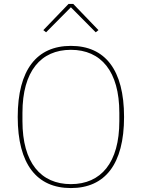

<svg xmlns="http://www.w3.org/2000/svg" viewBox="-20 -943 720 975"><path d="M328 -923 200 -790 214 -779 340 -906 466 -779 480 -790 352 -923ZM340 12C513 12 610 -109 610 -349C610 -589 513 -710 340 -710C167 -710 70 -589 70 -349C70 -109 167 12 340 12ZM340 -8C187 -8 94 -117 94 -328V-370C94 -581 187 -690 340 -690C493 -690 586 -581 586 -370V-328C586 -117 493 -8 340 -8Z"/></svg>

Font: IBM Plex Sans Thai Looped Thin
Style: Regular
Weight: 100
Designer: Mike Abbink, Paul van der Laan, Pieter van Rosmalen, Ben Mitchell, Mark Frömberg
Foundry: Bold Monday
Version: Version 1.1